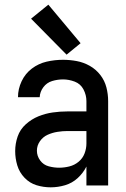

<svg xmlns="http://www.w3.org/2000/svg" viewBox="-20 -794 540 822"><path d="M197 8Q228 8 258.5 -1Q289 -10 312.5 -31.5Q336 -53 350 -81V0H443V-361Q443 -391 435.5 -420Q428 -449 409.5 -473Q391 -497 364.5 -512Q338 -527 308.5 -532.5Q279 -538 250 -538Q214 -538 179.5 -530Q145 -522 116.5 -500.5Q88 -479 72.5 -446Q57 -413 57 -378H150Q151 -401 165.5 -420.5Q180 -440 203 -447Q226 -454 250 -454Q275 -454 300 -444.5Q325 -435 337.5 -411Q350 -387 350 -361V-317H269Q237 -317 205.5 -312.5Q174 -308 144.5 -296Q115 -284 90.5 -262Q66 -240 55.5 -209.5Q45 -179 45 -147Q45 -116 54 -86Q63 -56 85 -33Q107 -10 136.5 -1Q166 8 197 8ZM233 -76Q211 -76 188.5 -82Q166 -88 152 -107Q138 -126 138 -149Q138 -171 151 -189.5Q164 -208 184 -217Q204 -226 226 -229.5Q248 -233 269 -233H350V-180Q350 -158 342 -137Q334 -116 316.5 -101.5Q299 -87 277 -81.5Q255 -76 233 -76ZM265 -560 325 -609 187 -774 113 -714Z"/></svg>

Font: Iosevka SS08 Medium
Style: Regular
Weight: 500
Monospace: yes
Designer: Belleve Invis
Foundry: Belleve Invis
Version: Version 3.4.3; ttfautohint (v1.8.3)